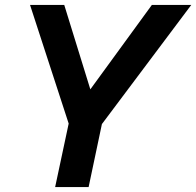

<svg xmlns="http://www.w3.org/2000/svg" viewBox="-20 -760 797 780"><path d="M204 0 259 -258 102 -740H241L347 -397L597 -740H757L394 -256L340 0Z"/></svg>

Font: Be Vietnam Pro SemiBold
Style: Italic
Weight: 600
Italic angle: -12°
Designer: Lam Bao, Tony Le, Vietanh Nguyen
Foundry: Yellow Type Foundry
Version: Version 1.002; ttfautohint (v1.8.3)